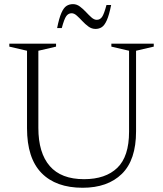

<svg xmlns="http://www.w3.org/2000/svg" viewBox="-20 -876 771 906"><path d="M589 -254.5V-636.5L505.5 -656V-670H705.5V-656L622 -636.5V-256Q622 -121 555 -55.5Q488 10 370 10Q243.5 10 175.5 -60Q107.5 -130 107.5 -271V-636.5L24 -656V-670H244.5V-656L161 -636.5V-272.5Q161 -154.5 214.8 -92.5Q268.5 -30.5 376.5 -30.5Q478 -30.5 533.5 -84Q589 -137.5 589 -254.5ZM504.5 -852.5Q495 -805 484.2 -780.8Q473.5 -756.5 460.5 -748Q447.5 -739.5 431 -739.5Q412.5 -739.5 397.2 -750.8Q382 -762 368.5 -776.5Q355 -791 342.5 -802.2Q330 -813.5 318 -813.5Q302.5 -813.5 292.8 -800Q283 -786.5 271.5 -743.5H249.5Q259 -791 269.8 -815.2Q280.5 -839.5 293.8 -848Q307 -856.5 324.5 -856.5Q342 -856.5 357 -845.2Q372 -834 385.5 -819.5Q399 -805 411.5 -793.8Q424 -782.5 436.5 -782.5Q452 -782.5 461.5 -796Q471 -809.5 482.5 -852.5Z"/></svg>

Font: Newsreader Text Light
Style: Regular
Weight: 300
Designer: Hugues Gentile
Foundry: Production Type
Version: Version 1.001